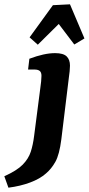

<svg xmlns="http://www.w3.org/2000/svg" viewBox="-107 -676 411 889"><path d="M-68 193 -87 140Q-29 114 -2 86.5Q25 59 35.5 26.5Q46 -6 51 -47L80 -271Q82 -282 83.5 -299.5Q85 -317 85 -325Q85 -341 77 -347.5Q69 -354 53 -354H23L29 -404Q98 -430 148 -430Q186 -430 201.5 -415Q217 -400 217 -372Q217 -361 215.5 -346Q214 -331 212 -318L177 -31Q168 40 149.5 73Q131 106 106 127Q78 152 32.5 169Q-13 186 -68 193ZM30 -503 138 -652 217 -656 284 -498 237 -470 165 -565 68 -469Z"/></svg>

Font: Rasa
Style: Italic
Weight: 400
Italic angle: -7.10001°
Designer: Anna Giedrys (Yrsa+Rasa design), David Brezina (Yrsa art-direction, Rasa art-direction, design)
Foundry: Rosetta Type Foundry
Version: Version 2.004